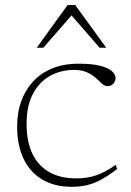

<svg xmlns="http://www.w3.org/2000/svg" viewBox="-20 -710 504 740"><path d="M283 -464.5Q334.5 -464.5 365.8 -456.5Q397 -448.5 411.2 -435.8Q425.5 -423 425.5 -409.5Q425.5 -401 421.2 -393.5Q417 -386 410.2 -382Q403.5 -378 395 -378Q385.5 -378 377.2 -384.2Q369 -390.5 360 -399.8Q351 -409 338.5 -418.2Q326 -427.5 308.5 -434Q291 -440.5 265.5 -440.5Q214.5 -440.5 173 -417.5Q131.5 -394.5 107 -348.5Q82.5 -302.5 82.5 -232.5Q82.5 -164 105 -117.2Q127.5 -70.5 170.2 -46.5Q213 -22.5 274 -22.5Q315 -22.5 349.2 -33.8Q383.5 -45 426 -74.5L431.5 -58.5Q398.5 -33.5 371.2 -18.5Q344 -3.5 316.8 3.2Q289.5 10 256 10Q191 10 143.8 -17.5Q96.5 -45 71.2 -97.2Q46 -149.5 46 -224Q46 -274.5 61.2 -318Q76.5 -361.5 106.2 -394.5Q136 -427.5 180.5 -446Q225 -464.5 283 -464.5ZM121.5 -526 240.5 -690.5H270L389.5 -526H364L245.5 -662.5H266L147 -526Z"/></svg>

Font: Newsreader ExtraLight
Style: Regular
Weight: 250
Designer: Hugues Gentile
Foundry: Production Type
Version: Version 1.003